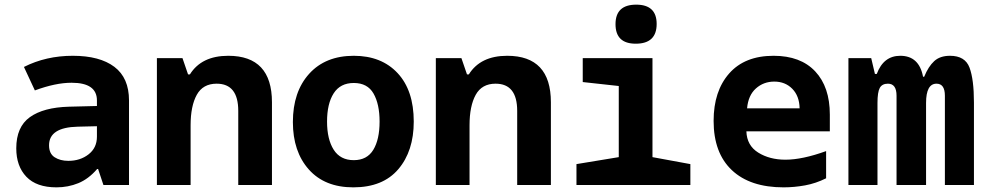

<svg xmlns="http://www.w3.org/2000/svg" viewBox="-20 -796 4240 826"><path d="M191 -171Q191 -248 314 -251L397 -253V-208Q397 -160 361 -132Q325 -104 274 -104Q239 -104 215 -119.5Q191 -135 191 -171ZM398 -69H402L425 0H535V-364Q535 -461 472 -508.5Q409 -556 293 -556Q178 -556 83 -508L130 -407Q219 -440 288 -440Q397 -440 397 -364V-340L277 -337Q167 -334 108.5 -292Q50 -250 50 -158Q50 -81 93.5 -35.5Q137 10 223 10Q273 10 317 -8Q361 -26 398 -69Z M800 0V-257Q800 -340 826.5 -388Q853 -436 912 -436Q1005 -436 1005 -319V0H1150V-356Q1150 -556 962 -556Q847 -556 797 -476H789L765 -546H655V0Z M1760 -273Q1760 -407 1690.5 -481.5Q1621 -556 1502 -556Q1380 -556 1310 -478.5Q1240 -401 1240 -271Q1240 -144 1308.5 -67Q1377 10 1500 10Q1627 10 1693.5 -68Q1760 -146 1760 -273ZM1387 -273Q1387 -350 1415.5 -394.5Q1444 -439 1502 -439Q1561 -439 1587 -393.5Q1613 -348 1613 -273Q1613 -196 1586 -151.5Q1559 -107 1502 -107Q1444 -107 1415.5 -152Q1387 -197 1387 -273Z M2000 0V-257Q2000 -340 2026.5 -388Q2053 -436 2112 -436Q2205 -436 2205 -319V0H2350V-356Q2350 -556 2162 -556Q2047 -556 1997 -476H1989L1965 -546H1855V0Z M2805 -693Q2805 -776 2717 -776Q2628 -776 2628 -692Q2628 -608 2715 -608Q2805 -608 2805 -693ZM2950 0V-90L2787 -120V-546H2487V-443L2642 -426V-120L2460 -90V0Z M3534 -29V-146Q3432 -109 3359 -109Q3291 -109 3242 -139.5Q3193 -170 3191 -231H3550V-303Q3550 -422 3487 -489Q3424 -556 3308 -556Q3184 -556 3117 -480Q3050 -404 3050 -276Q3050 -138 3128.5 -64Q3207 10 3351 10Q3397 10 3443.5 1.5Q3490 -7 3534 -29ZM3311 -445Q3358 -445 3388.5 -414Q3419 -383 3420 -330H3194Q3199 -386 3232 -415.5Q3265 -445 3311 -445Z M3755 0V-353Q3755 -400 3765 -418Q3775 -436 3800 -436Q3837 -436 3837 -384V0H3964V-353Q3964 -436 4009 -436Q4045 -436 4045 -384V0H4170V-355Q4170 -454 4151 -505Q4132 -556 4067 -556Q4024 -556 3999 -533Q3974 -510 3956 -466H3951Q3934 -556 3853 -556Q3781 -556 3752 -478H3744L3728 -546H3630V0Z"/></svg>

Font: Noto Sans Mono UI
Style: Bold
Weight: 700
Designer: Monotype Design team
Foundry: Monotype Imaging Inc.
Version: 1.000